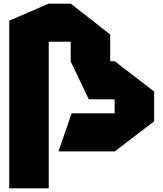

<svg xmlns="http://www.w3.org/2000/svg" viewBox="-20 -820 885 1040"><path d="M30 200V-708L243 -800H244V200ZM297 0 368 -206H601V0ZM244 -594V-800H363V-594ZM577 -413 363 -488V-800H364L577 -633ZM461 -282 363 -487V-488H601V-282ZM601 0V-488H602L815 -324V-163L602 0Z"/></svg>

Font: Foldit ExtraBold
Style: Regular
Weight: 800
Version: Version 1.003